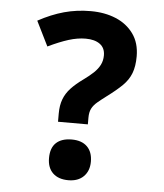

<svg xmlns="http://www.w3.org/2000/svg" viewBox="-53 -770 705 827"><g transform="rotate(5 300.0 -357.0)"><path d="M207 -273Q207 -308 217 -334.5Q227 -361 247.5 -383Q268 -405 300 -428Q325 -446 342.5 -462.5Q360 -479 369.5 -497.5Q379 -516 379 -539Q379 -571 356.5 -587.5Q334 -604 295 -604Q260 -604 221.5 -592Q183 -580 133 -556L80 -663Q137 -694 191.5 -709Q246 -724 306 -724Q367 -724 415 -704Q463 -684 491.5 -644.5Q520 -605 520 -547Q520 -504 508.5 -474Q497 -444 472 -419.5Q447 -395 408 -366Q384 -348 368 -334.5Q352 -321 344 -305.5Q336 -290 336 -266V-237H207ZM273 10Q230 10 206 -13Q182 -36 182 -78Q182 -122 205.5 -144Q229 -166 273 -166Q316 -166 339.5 -143Q363 -120 363 -78Q363 -38 339 -14Q315 10 273 10Z"/></g></svg>

Font: Noto Sans Mono
Style: Bold
Weight: 700
Designer: Monotype Design Team
Foundry: Monotype Imaging Inc.
Version: Version 2.014